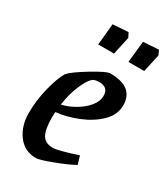

<svg xmlns="http://www.w3.org/2000/svg" viewBox="-166 -723 706 809"><g transform="rotate(30 187.0 -318.5)"><path d="M117 -200Q116 -191 116 -172Q116 -116 130.5 -90Q145 -64 183 -64Q208 -64 298 -94L310 -54Q278 -36 218.5 -13.5Q159 9 143 9Q87 9 54.5 -34.5Q22 -78 22 -141Q22 -201 37 -262.5Q52 -324 72 -358Q90 -379 154.5 -418Q219 -457 236 -457Q351 -457 351 -367Q351 -321 314 -285Q277 -249 222.5 -227Q168 -205 117 -200ZM121 -239Q151 -245 183.5 -263.5Q216 -282 237.5 -307.5Q259 -333 259 -361Q259 -402 215 -402Q201 -402 192 -399Q173 -393 151.5 -346.5Q130 -300 121 -239ZM141 -641 216 -646 227 -624 208 -537H131ZM289 -641 364 -646 374 -624 355 -537H278Z"/></g></svg>

Font: Grenze
Style: Italic
Weight: 400
Italic angle: -10°
Designer: Renata Polastri
Foundry: Omnibus-Type
Version: Version 1.002; ttfautohint (v1.8)